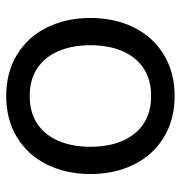

<svg xmlns="http://www.w3.org/2000/svg" viewBox="-2 -570 584 620"><g transform="rotate(90 290.0 -260.0)"><path d="M38 -260Q38 -338 68.5 -400Q99 -462 156.5 -497Q214 -532 290 -532Q366 -532 423.5 -497Q481 -462 511.5 -400Q542 -338 542 -260Q542 -182 511.5 -120Q481 -58 423.5 -23Q366 12 290 12Q214 12 156.5 -23Q99 -58 68.5 -120Q38 -182 38 -260ZM454 -260Q454 -318 435.5 -362Q417 -406 380.5 -431Q344 -456 290 -456Q236 -456 199.5 -431Q163 -406 144.5 -362Q126 -318 126 -260Q126 -202 144.5 -158Q163 -114 199.5 -89Q236 -64 290 -64Q344 -64 380.5 -89Q417 -114 435.5 -158Q454 -202 454 -260Z"/></g></svg>

Font: Aspekta Variable
Style: Regular
Weight: 400
Designer: Ivo Dolenc
Version: Version 2.100